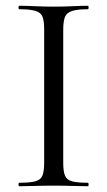

<svg xmlns="http://www.w3.org/2000/svg" viewBox="-20 -645 372 665"><path d="M199 -81Q199 -52 205 -37Q211 -22 229.5 -17Q248 -12 284 -12Q287 -12 287 -6Q287 0 284 0Q260 0 230.5 -1Q201 -2 165 -2Q132 -2 101.5 -1Q71 0 47 0Q44 0 44 -6Q44 -12 47 -12Q83 -12 102 -17Q121 -22 127 -37Q133 -52 133 -81V-544Q133 -573 127 -587.5Q121 -602 102 -607.5Q83 -613 47 -613Q44 -613 44 -619Q44 -625 47 -625Q71 -625 101.5 -623.5Q132 -622 165 -622Q201 -622 231 -623.5Q261 -625 284 -625Q287 -625 287 -619Q287 -613 284 -613Q248 -613 229.5 -607Q211 -601 205 -586Q199 -571 199 -542Z"/></svg>

Font: Cormorant Light
Style: Regular
Weight: 400
Version: Version 4.000